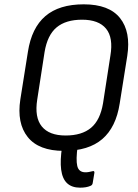

<svg xmlns="http://www.w3.org/2000/svg" viewBox="-20 -686 637 887"><path d="M350 181Q312 181 290 160.5Q268 140 262.5 97.5Q257 55 267 -9Q269 -17 277 -18L331 -22Q341 -24 339 -12Q330 52 337 81Q344 110 375 110Q383 110 391 108.5Q399 107 407 105Q412 103 414.5 105.5Q417 108 416 113L408 161Q406 170 397 173Q388 177 376 179Q364 181 350 181ZM275 11Q159 11 108 -53Q57 -117 74 -227L109 -447Q126 -557 189.5 -611.5Q253 -666 367 -666Q484 -666 534.5 -602.5Q585 -539 568 -428L533 -208Q516 -98 452.5 -43.5Q389 11 275 11ZM283 -60Q358 -60 400.5 -95.5Q443 -131 456 -209L490 -429Q504 -512 470 -553.5Q436 -595 359 -595Q284 -595 241.5 -559.5Q199 -524 186 -446L152 -226Q139 -144 173 -102Q207 -60 283 -60Z"/></svg>

Font: Sofia Sans Semi Condensed
Style: Italic
Weight: 400
Italic angle: -9°
Designer: Botio Nikoltchev, Ani Petrova
Foundry: lettersoup
Version: Version 4.101